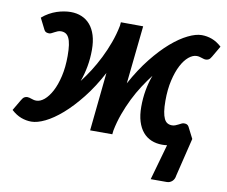

<svg xmlns="http://www.w3.org/2000/svg" viewBox="-89 -615 1043 882"><g transform="rotate(10 432.0 -174.0)"><path d="M482.5 -242Q520 -311 561.5 -363Q603 -415 643.2 -449.8Q683.5 -484.5 720 -502.2Q756.5 -520 783.5 -520Q808 -520 831.2 -511.5Q854.5 -503 877 -482.5L847 -431Q840.5 -419.5 834 -416Q827.5 -412.5 820.5 -412.5Q815.5 -412.5 811 -413.8Q806.5 -415 801.2 -416.8Q796 -418.5 790.2 -420Q784.5 -421.5 777.5 -421.5Q759 -421.5 740 -405.8Q721 -390 705.8 -360.8Q690.5 -331.5 680.8 -289.5Q671 -247.5 671 -194.5Q671 -164.5 674.2 -144Q677.5 -123.5 683.5 -111Q689.5 -98.5 698.8 -93.2Q708 -88 720 -88Q728.5 -88 735.8 -91Q743 -94 749.5 -97.2Q756 -100.5 761.8 -103.5Q767.5 -106.5 773 -106.5Q779.5 -107 785.8 -104.8Q792 -102.5 796 -95.5L823 -42.5L779.5 136.5Q777.5 153 766.8 162.8Q756 172.5 741.5 172.5H667L714 6Q702 7.5 691.5 7.5Q663 7.5 640 -2.2Q617 -12 600.8 -31.2Q584.5 -50.5 575.5 -79.5Q566.5 -108.5 566.5 -147.5Q566.5 -227 592.5 -296.5Q572 -270 551.5 -238.5Q531 -207 513.2 -171.2Q495.5 -135.5 481.5 -97Q467.5 -58.5 459.5 -18L457.5 0H354L382 -272.5Q345 -203 303.5 -150.8Q262 -98.5 221.5 -63.2Q181 -28 144.5 -10.2Q108 7.5 80.5 7.5Q56.5 7.5 33 -1.2Q9.5 -10 -13 -30.5L17 -81.5Q23.5 -93 30.2 -96.8Q37 -100.5 43.5 -100.5Q48.5 -100.5 53.2 -99.2Q58 -98 63 -96.2Q68 -94.5 73.8 -93Q79.5 -91.5 86.5 -91.5Q105 -91.5 123.8 -107.2Q142.5 -123 158 -152.2Q173.5 -181.5 183.2 -223.5Q193 -265.5 193 -318.5Q193 -348.5 190 -369Q187 -389.5 180.8 -402Q174.5 -414.5 165.2 -419.8Q156 -425 144 -425Q135.5 -425 128.2 -422Q121 -419 114.5 -415.5Q108 -412 102 -409Q96 -406 91 -406Q84.5 -406 78.2 -408Q72 -410 68 -417L41 -470.5Q56.5 -484 73.5 -493.5Q90.5 -503 107.8 -508.8Q125 -514.5 141.5 -517.2Q158 -520 172.5 -520Q201 -520 224 -510.2Q247 -500.5 263.5 -481.2Q280 -462 289 -433Q298 -404 298 -365.5Q298 -325 291.2 -287.8Q284.5 -250.5 272 -216Q292.5 -242.5 312.8 -274.2Q333 -306 351 -342Q369 -378 383.2 -417Q397.5 -456 405.5 -497L407 -513.5L511 -513Z"/></g></svg>

Font: Lato 2
Style: Bold Italic
Weight: 700
Italic angle: -7°
Designer: Lukasz Dziedzic with Adam Twardoch and Botio Nikoltchev
Foundry: tyPoland Lukasz Dziedzic
Version: Version 2.015; 2015-08-06; http://www.latofonts.com/